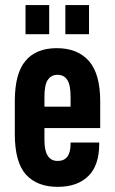

<svg xmlns="http://www.w3.org/2000/svg" viewBox="-20 -725 450 753"><path d="M80.1 -705.1H172.9V-590.8H80.1ZM236.3 -705.1H329.1V-590.8H236.3ZM154.3 -222.7V-174.8Q154.3 -93.8 206.1 -93.8Q256.8 -93.8 256.8 -161.1V-166H369.1V-160.2Q369.1 -77.1 327.1 -35.2Q284.2 7.8 206.1 7.8Q126 7.8 82 -40Q38.1 -88.9 38.1 -199.2V-328.1Q38.1 -437.5 80.1 -486.3Q121.1 -536.1 203.1 -536.1Q284.2 -536.1 329.1 -485.4Q373 -434.6 373 -328.1V-222.7ZM154.3 -345.7V-306.6H256.8V-345.7Q256.8 -391.6 244.1 -411.1Q231.4 -431.6 205.1 -431.6Q180.7 -431.6 167 -411.1Q154.3 -391.6 154.3 -345.7Z"/></svg>

Font: Dinish Condensed
Style: Bold
Weight: 700
Width: 3
Designer: Bert Driehuis
Foundry: Playbeing
Version: Version 3.006; git-39231f3c-release